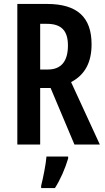

<svg xmlns="http://www.w3.org/2000/svg" viewBox="-20 -734 533 975"><path d="M218 -714H68V0H184V-287H237L358 0H487L341 -317C413 -355 445 -419 445 -509C445 -646 373 -714 218 -714ZM218 -613C291 -613 325 -579 325 -503C325 -422 290 -381 223 -381H184V-613ZM326 71V61H216C213 101 198 174 189 209V221H259C286 179 311 122 326 71Z"/></svg>

Font: Noto Sans Khmer ExtraCondensed SemiBold
Style: Regular
Weight: 600
Width: 2
Designer: Danh Hong and the Monotype Design Team
Foundry: Monotype Imaging Inc.
Version: Version 2.004